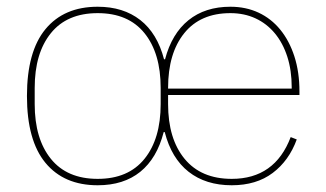

<svg xmlns="http://www.w3.org/2000/svg" viewBox="-20 -538 969 570"><path d="M270 -7Q361 -7 409 -66.5Q457 -126 457 -229V-277Q457 -380 409 -439.5Q361 -499 270 -499Q179 -499 131 -439.5Q83 -380 83 -277V-229Q83 -126 131 -66.5Q179 -7 270 -7ZM846 -275V-279Q846 -329 833 -369.5Q820 -410 796 -439Q772 -468 738.5 -483.5Q705 -499 664 -499Q575 -499 527 -439.5Q479 -380 479 -277V-275ZM668 12Q591 12 540 -28Q489 -68 469 -146H466Q446 -68 396.5 -28Q347 12 270 12Q170 12 115 -54.5Q60 -121 60 -253Q60 -385 115 -451.5Q170 -518 270 -518Q346 -518 396.5 -478.5Q447 -439 467 -362H470Q490 -438 539.5 -478Q589 -518 664 -518Q710 -518 747.5 -500.5Q785 -483 812 -450Q839 -417 854 -370.5Q869 -324 869 -266V-256H479V-229Q479 -126 528 -66.5Q577 -7 668 -7Q796 -7 843 -131L861 -124Q838 -61 789.5 -24.5Q741 12 668 12Z"/></svg>

Font: IBM Plex Sans Devanagari Thin
Style: Regular
Weight: 100
Designer: Mike Abbink, Paul van der Laan, Pieter van Rosmalen, Erin McLaughlin
Foundry: Bold Monday
Version: Version 1.1